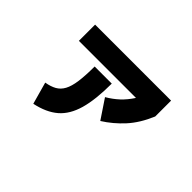

<svg xmlns="http://www.w3.org/2000/svg" viewBox="-103 -865 1206 1206"><g transform="rotate(45 500.0 -262.0)"><path d="M630 -170 545 -297Q588 -322 622.5 -354Q657 -386 686 -431H179V-575H854V-434Q814 -339 757 -276.5Q700 -214 630 -170ZM256 51 215 -96Q257 -103 285.5 -119Q314 -135 331 -166.5Q348 -198 355.5 -251.5Q363 -305 363 -387H515Q515 -245 489.5 -155.5Q464 -66 407.5 -17.5Q351 31 256 51Z"/></g></svg>

Font: Murecho Black
Style: Regular
Weight: 900
Designer: Neil Summerour
Foundry: Positype
Version: Version 1.010; ttfautohint (v1.8.3)